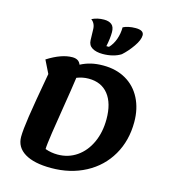

<svg xmlns="http://www.w3.org/2000/svg" viewBox="-146 -1139 1139 1281"><g transform="rotate(15 424.0 -499.0)"><path d="M784 -414Q784 -286 726 -186Q668 -86 563.5 -30.5Q459 25 326 25Q208 25 144 -14Q80 -53 80 -125Q80 -170 94.5 -268Q109 -366 147 -576L103 -665Q199 -726 274 -726Q319 -726 332 -690Q366 -708 403.5 -717Q441 -726 488 -726Q577 -726 644 -687.5Q711 -649 747.5 -578Q784 -507 784 -414ZM600 -385Q600 -495 552 -555.5Q504 -616 416 -616Q374 -616 334 -600Q323 -520 302 -392Q286 -296 272.5 -205Q259 -114 259 -88Q300 -73 345 -73Q419 -73 477 -113Q535 -153 567.5 -224Q600 -295 600 -385ZM462 -799Q417 -799 389.5 -815.5Q362 -832 361 -867L359 -939Q359 -982 329 -1004Q367 -1023 413 -1023Q447 -1023 466 -1007.5Q485 -992 485 -955Q485 -913 473 -856H491Q517 -883 531 -922.5Q545 -962 545 -1005Q559 -1013 582 -1018Q605 -1023 631 -1023Q688 -1023 688 -988Q688 -956 656 -910Q624 -864 587 -831Q564 -816 531.5 -807.5Q499 -799 462 -799Z"/></g></svg>

Font: Lemonada SemiBold
Style: Regular
Weight: 600
Designer: Mohamed Gaber (Arabic) Eduardo Tunni (Latin)
Foundry: Kief Type Foundry
Version: Version 3.006